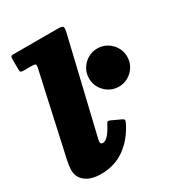

<svg xmlns="http://www.w3.org/2000/svg" viewBox="-189 -901 968 1047"><g transform="rotate(-30 295.0 -377.5)"><path d="M344 -459Q344 -426 360.2 -398.8Q376.5 -371.5 403.8 -355.2Q431 -339 464 -339Q497 -339 524.2 -355.2Q551.5 -371.5 567.8 -398.8Q584 -426 584 -459Q584 -492 567.8 -519.2Q551.5 -546.5 524.2 -562.8Q497 -579 464 -579Q431 -579 403.8 -562.8Q376.5 -546.5 360.2 -519.2Q344 -492 344 -459ZM363 -739Q368.5 -761.5 365.2 -770.8Q362 -780 331 -780H53Q41.5 -780 38.2 -776.2Q35 -772.5 35 -760.5V-696Q35 -680.5 40 -677.8Q45 -675 60.5 -675H108Q133 -675 133 -666Q133 -657 129 -639L19 -140Q15.5 -125.5 12.8 -107Q10 -88.5 10 -74Q10 -29 45.2 -2Q80.5 25 142 25Q228.5 25 293.5 -22Q358.5 -69 398 -152Q403.5 -164 400.2 -168.2Q397 -172.5 385.5 -178L333.5 -202Q318 -209 313.8 -205.2Q309.5 -201.5 302.5 -188Q283.5 -151.5 266.2 -134.2Q249 -117 234 -117Q220 -117 220 -131Q220 -135 221 -140.8Q222 -146.5 223 -151Z"/></g></svg>

Font: Besley Black
Style: Italic
Weight: 900
Italic angle: -13°
Designer: Owen Earl
Foundry: indestructible type*
Version: Version 2.001